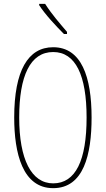

<svg xmlns="http://www.w3.org/2000/svg" viewBox="-20 -970 551 1000"><path d="M215 -950H184V-943C217 -892 275 -831 313 -793H329V-804C290 -850 250 -895 215 -950ZM457 -358C457 -570 404 -724 257 -724C126 -724 54 -602 54 -358C54 -173 97 10 257 10C416 10 457 -165 457 -358ZM80 -358C80 -574 137 -699 257 -699C374 -699 431 -577 431 -358C431 -135 374 -15 257 -15C143 -15 80 -141 80 -358Z"/></svg>

Font: Noto Sans Ethiopic ExtraCondensed Thin
Style: Regular
Weight: 100
Width: 2
Designer: Monotype Design Team
Foundry: Monotype Imaging Inc.
Version: Version 2.102